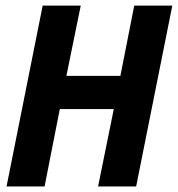

<svg xmlns="http://www.w3.org/2000/svg" viewBox="-20 -672 641 692"><path d="M3.6 0 133.8 -651.7H271L219.3 -398.5H413.9L463.8 -651.7H601L470.7 0H333.5L390.1 -278.8H195.5L140.7 0Z"/></svg>

Font: SourceCodeVF
Style: Italic
Weight: 200
Italic angle: -11°
Monospace: yes
Designer: Paul D. Hunt, Teo Tuominen
Foundry: Adobe
Version: Version 1.026;hotconv 1.1.0;makeotfexe 2.6.0